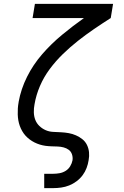

<svg xmlns="http://www.w3.org/2000/svg" viewBox="-20 -755 640 990"><path d="M208 215V141H255Q271 141 287.5 138Q304 135 318.5 126Q333 117 342 102Q351 87 354 71Q356 55 351 40.5Q346 26 334.5 17.5Q323 9 308 5Q293 1 277.5 0.5Q262 0 246 -0.5Q230 -1 215 -3Q200 -5 185.5 -9.5Q171 -14 158 -20.5Q145 -27 133 -36Q121 -45 111.5 -55.5Q102 -66 94.5 -79Q87 -92 82 -106Q77 -120 74.5 -134.5Q72 -149 71.5 -164.5Q71 -180 72 -196Q73 -212 76 -228Q76 -228 76 -228.5Q76 -229 76 -229Q88 -296 119.5 -359Q151 -422 197.5 -475.5Q244 -529 299.5 -575Q355 -621 413 -662H148L160 -735H563L551 -662Q507 -634 464.5 -605Q422 -576 381.5 -544Q341 -512 304 -476Q267 -440 236.5 -399Q206 -358 186 -311.5Q166 -265 158 -217Q154 -197 154.5 -176Q155 -155 162 -137Q169 -119 183 -105.5Q197 -92 215 -84Q233 -76 253.5 -75Q274 -74 294.5 -73Q315 -72 334.5 -68.5Q354 -65 372 -57Q390 -49 405 -37Q420 -25 428.5 -7.5Q437 10 439 30Q441 50 437 71Q434 91 426.5 111Q419 131 406 148.5Q393 166 375 179.5Q357 193 337 201Q317 209 296 212Q275 215 255 215Z"/></svg>

Font: Iosevka Etoile Oblique
Style: Regular
Weight: 400
Italic angle: -9°
Designer: Belleve Invis
Foundry: Belleve Invis
Version: Version 15.5.2; ttfautohint (v1.8.4)